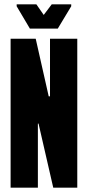

<svg xmlns="http://www.w3.org/2000/svg" viewBox="-20 -867 406 887"><path d="M29 0V-688H145L205 -422H211V-688H337V0H226L158 -296H155V0ZM118 -735 57 -838V-847H148L182 -798L219 -847H309V-838L247 -735Z"/></svg>

Font: Saira Ultra Condensed Black
Style: Regular
Weight: 900
Width: 1
Designer: Hector Gatti with collaboration of the Omnibus-Type team
Foundry: Omnibus-Type
Version: Version 1.001; ttfautohint (v1.8)